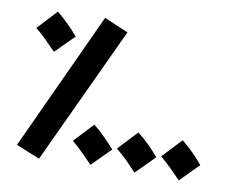

<svg xmlns="http://www.w3.org/2000/svg" viewBox="-80 -803 1139 940"><g transform="rotate(10 490.0 -332.5)"><path d="M170 35 52 -13 369 -700 489 -649ZM151 -493Q120 -524 98.5 -546Q77 -568 46 -593L136 -690Q166 -666 194 -638Q222 -610 243 -585ZM423 21Q392 -11 370.5 -32.5Q349 -54 318 -80L408 -176Q438 -152 465.5 -124.5Q493 -97 515 -71ZM642 21Q612 -11 590.5 -32.5Q569 -54 537 -80L627 -176Q658 -152 685.5 -124.5Q713 -97 734 -71ZM862 21Q831 -11 809.5 -32.5Q788 -54 757 -80L847 -176Q877 -152 904.5 -124.5Q932 -97 953 -71Z"/></g></svg>

Font: Noto Sans Arabic SemCond ExtBd
Style: Regular
Weight: 800
Width: 4
Designer: Monotype Design Team, Nadine Chahine, Nizar Qandah and Khaled Hosny
Foundry: Monotype Imaging Inc.
Version: Version 2.012; ttfautohint (v1.8.4.7-5d5b)